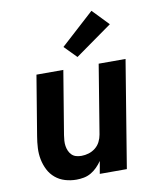

<svg xmlns="http://www.w3.org/2000/svg" viewBox="-88 -859 776 936"><g transform="rotate(-10 300.0 -391.0)"><path d="M215 8Q186 8 159 0Q132 -8 111 -25.5Q90 -43 77.5 -67.5Q65 -92 59.5 -119.5Q54 -147 55.5 -176Q57 -205 62 -234L111 -530H244L192 -216Q190 -203 189 -189.5Q188 -176 190 -163Q192 -150 197 -138.5Q202 -127 211 -118Q220 -109 232.5 -105.5Q245 -102 259 -102Q277 -102 295 -107.5Q313 -113 328 -125Q343 -137 351.5 -154Q360 -171 363 -189L419 -530H552L465 0H331L342 -62Q331 -46 317 -32Q303 -18 286.5 -8.5Q270 1 251.5 4.5Q233 8 215 8ZM323 -580 264 -640 429 -790 506 -710Z"/></g></svg>

Font: Iosevka Curly XBdExObl
Style: Regular
Weight: 800
Width: 7
Italic angle: -9°
Monospace: yes
Designer: Belleve Invis
Foundry: Belleve Invis
Version: Version 11.1.0; ttfautohint (v1.8.3)